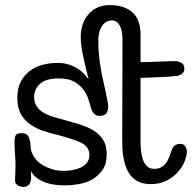

<svg xmlns="http://www.w3.org/2000/svg" viewBox="-20 -712 764 754"><path d="M461 -553Q461 -580 456.5 -595.5Q452 -611 445.5 -619Q439 -627 432 -629.5Q425 -632 420 -632Q416 -632 407 -630Q398 -628 389 -620Q380 -612 373 -595.5Q366 -579 366 -550Q366 -527 368.5 -497.5Q371 -468 378 -430Q382 -409 387 -387Q392 -365 396 -346.5Q400 -328 402.5 -313.5Q405 -299 405 -293Q405 -279 398.5 -268Q392 -257 369 -257Q361 -257 355 -261Q349 -265 345 -271Q341 -277 339 -283Q337 -289 336 -292Q336 -293 334 -299.5Q332 -306 329.5 -314.5Q327 -323 324 -331Q321 -339 318 -344Q306 -367 281 -385.5Q256 -404 209 -404Q162 -404 138 -383.5Q114 -363 114 -330Q114 -310 123 -296Q132 -282 147 -272Q162 -262 182 -255.5Q202 -249 225 -243Q262 -233 294 -223Q326 -213 349 -198.5Q372 -184 385.5 -162Q399 -140 399 -107Q399 -68 382 -44Q365 -20 340.5 -6.5Q316 7 287 11.5Q258 16 234 16Q216 16 196 13.5Q176 11 158 4.5Q140 -2 125 -13Q110 -24 101 -41Q102 -33 102 -26Q102 -19 102 -13Q102 2 94.5 12Q87 22 72 22Q68 22 62.5 21Q57 20 51.5 17Q46 14 42.5 9Q39 4 39 -4Q39 -9 40 -28.5Q41 -48 41 -62Q41 -82 39 -107Q37 -132 37 -154Q37 -170 41 -179.5Q45 -189 64 -189Q84 -189 90.5 -178Q97 -167 99 -149Q101 -135 101.5 -126.5Q102 -118 107 -108Q112 -97 122 -85Q132 -73 148 -63.5Q164 -54 184.5 -47.5Q205 -41 231 -41Q247 -41 264.5 -44Q282 -47 297 -54Q312 -61 321.5 -73Q331 -85 331 -103Q331 -137 296.5 -152.5Q262 -168 203 -183Q177 -189 150 -198Q123 -207 100 -222.5Q77 -238 62.5 -263.5Q48 -289 48 -328Q48 -365 61.5 -391Q75 -417 97 -433.5Q119 -450 147.5 -457.5Q176 -465 206 -465Q231 -465 250.5 -458.5Q270 -452 285 -442.5Q300 -433 310.5 -421.5Q321 -410 328 -401Q323 -419 318 -440.5Q313 -462 308 -484.5Q303 -507 300 -528Q297 -549 297 -566Q297 -621 328 -656.5Q359 -692 411 -692Q468 -692 500 -663.5Q532 -635 532 -575V-468Q539 -468 559 -468.5Q579 -469 601.5 -470Q624 -471 643 -471.5Q662 -472 668 -472Q680 -472 692 -465.5Q704 -459 704 -443Q704 -429 695 -422.5Q686 -416 677 -414Q641 -410 603.5 -409Q566 -408 532 -406V-152Q532 -136 534 -118Q536 -100 541.5 -84.5Q547 -69 557.5 -59Q568 -49 586 -49Q602 -49 612 -54.5Q622 -60 629 -68Q636 -76 640 -85Q644 -94 647 -102Q650 -110 652.5 -118Q655 -126 659 -132.5Q663 -139 670 -143Q677 -147 689 -147Q697 -147 702 -143Q707 -139 709.5 -134Q712 -129 713 -124Q714 -119 714 -117Q714 -103 706 -81Q698 -59 680.5 -38.5Q663 -18 636 -3.5Q609 11 572 11Q515 11 488 -30Q478 -45 472.5 -62.5Q467 -80 464 -98.5Q461 -117 460.5 -134Q460 -151 460 -165Z"/></svg>

Font: Life Savers
Style: Bold
Weight: 700
Designer: Pablo Impallari, Rodrigo Fuenzalida, Brenda Gallo
Foundry: Pablo Impallari, Rodrigo Fuenzalida, Brenda Gallo
Version: Version 3.001; ttfautohint (v0.95) -l 8 -r 50 -G 200 -x 14 -